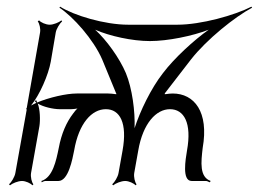

<svg xmlns="http://www.w3.org/2000/svg" viewBox="-20 -542 775 575"><path d="M7 10 10 13C17 7 34 0 46 0C57 0 72 7 77 13L80 10C75 4 71 -12 73 -24L98 -164C101 -183 100 -214 93 -232C109 -222 139 -215 159 -215H193C198 -215 206 -216 212 -217C207 -213 203 -207 199 -202C179 -176 164 -142 156 -99C148 -60 138 -11 104 0L105 4C107 3 112 0 116 0H155C185 0 197 -66 202 -91C216 -173 255 -215 297 -215C339 -215 362 -174 347 -91L335 -24C333 -12 323 4 316 10L319 13C326 7 343 0 355 0C366 0 381 7 386 13L389 10C384 4 380 -12 382 -24L394 -91C408 -173 448 -215 489 -215C531 -215 555 -174 540 -91C536 -66 524 0 554 0H597C601 0 605 3 608 4L611 0C577 -12 582 -56 587 -99C606 -207 562 -262 497 -262C490 -262 483 -261 476 -260H473C473 -261 474 -262 474 -263L552 -364C599 -424 684 -492 735 -519L733 -522C682 -496 582 -468 511 -468H364C293 -468 201 -496 160 -522L158 -519C199 -492 260 -424 286 -364L328 -262C328 -261 329 -261 329 -260H326C319 -261 311 -262 304 -262H210C178 -262 127 -250 91 -235C90 -238 90 -240 88 -242L84 -239L89 -234C82 -231 79 -229 73 -226C99 -258 125 -318 132 -357L147 -445C149 -456 159 -472 166 -478L164 -481C157 -475 140 -468 129 -468C117 -468 102 -475 97 -481L93 -478C98 -472 102 -456 100 -445L60 -218L58 -216L60 -214L26 -24C24 -12 14 4 7 10ZM265 -453C308 -434 376 -419 429 -419C482 -419 556 -434 605 -453C561 -422 502 -368 468 -323C432 -277 399 -208 383 -158C385 -208 376 -277 357 -323C338 -368 299 -422 265 -453Z"/></svg>

Font: Armata Saber
Style: RgIta
Weight: 400
Designer: Jasper
Foundry: Cannot Into Space Fonts
Version: Version 0.970